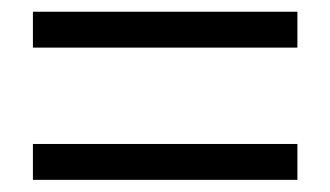

<svg xmlns="http://www.w3.org/2000/svg" viewBox="-20 -499 549 319"><path d="M34.7 -419.9V-479.5H474.1V-419.9ZM34.7 -200.2V-259.8H474.1V-200.2Z"/></svg>

Font: Akatab
Style: Regular
Weight: 400
Designer: SIL Global
Foundry: SIL Global
Version: Version 4.100